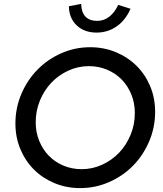

<svg xmlns="http://www.w3.org/2000/svg" viewBox="-20 -953 835 984"><path d="M775 -380Q775 -300 744.5 -228.5Q714 -157 662 -104Q610 -51 539.5 -20Q469 11 391 11Q320 11 259 -14.5Q198 -40 154 -84Q110 -128 84.5 -188.5Q59 -249 59 -320Q59 -400 89.5 -471.5Q120 -543 172 -596Q224 -649 294 -680Q364 -711 442 -711Q513 -711 574 -685.5Q635 -660 679.5 -616Q724 -572 749.5 -511.5Q775 -451 775 -380ZM671 -374Q671 -425 653 -469Q635 -513 604 -545Q573 -577 529.5 -595.5Q486 -614 436 -614Q380 -614 330 -591Q280 -568 243 -529Q206 -490 184.5 -437.5Q163 -385 163 -326Q163 -275 181 -231Q199 -187 230 -155Q261 -123 304.5 -104.5Q348 -86 398 -86Q454 -86 504 -109Q554 -132 591 -171Q628 -210 649.5 -262.5Q671 -315 671 -374ZM478 -846Q512 -846 539.5 -867Q567 -888 586 -928L649 -908Q623 -849 577.5 -817.5Q532 -786 475 -786Q412 -786 373 -823Q334 -860 333 -921L396 -933Q397 -890 418 -868Q439 -846 478 -846Z"/></svg>

Font: Red Hat Display Medium
Style: Italic
Weight: 500
Italic angle: -12°
Designer: Pentagram / MCKL
Foundry: Pentagram / MCKL
Version: Version 1.003; Red Hat Display Medium Italic